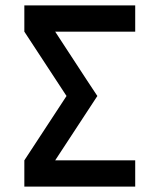

<svg xmlns="http://www.w3.org/2000/svg" viewBox="-20 -690 590 710"><path d="M70 0V-97L226 -335L70 -573V-670H480V-573H184L301 -394L340 -335L184 -97H480V0Z"/></svg>

Font: Lode
Style: Bold
Weight: 700
Monospace: yes
Designer: Belleve Invis
Foundry: Belleve Invis
Version: Version 29.2.0; ttfautohint (v1.8.3)